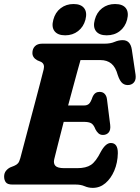

<svg xmlns="http://www.w3.org/2000/svg" viewBox="-20 -917 694 954"><path d="M356.5 0H42Q17.5 0 9 -11.2Q0.5 -22.5 0.5 -39.5Q0.5 -57 10 -68.5Q19.5 -80 31.5 -85.5L50.5 -93Q62.5 -98 69.2 -105.5Q76 -113 81 -131.5Q88 -158 99.8 -202.5Q111.5 -247 125.5 -299.8Q139.5 -352.5 153.5 -405.2Q167.5 -458 179 -502.2Q190.5 -546.5 197 -572.5Q203.5 -599 184 -609.5L165 -617.5Q141 -631 141 -653.5Q141 -674.5 153.5 -687.2Q166 -700 189.5 -700H499.5Q529 -700 549.2 -708.8Q569.5 -717.5 589.5 -717.5Q628 -717.5 635 -670.5L653.5 -546Q656.5 -524 648 -511Q639.5 -498 623 -495Q603.5 -492 589.5 -502.5Q575.5 -513 565 -544.5Q554.5 -583.5 533.2 -601Q512 -618.5 479 -618.5H380Q375 -601.5 365.5 -566.8Q356 -532 343.8 -486.8Q331.5 -441.5 318.5 -393H398Q413 -393 422 -401Q431 -409 440 -435.5Q446.5 -449.5 455 -455Q463.5 -460.5 474.5 -460.5Q491 -460.5 500.2 -450.5Q509.5 -440.5 511.5 -424L527.5 -296.5Q530.5 -271 520 -258.8Q509.5 -246.5 491.5 -246.5Q478 -246.5 469.2 -254.5Q460.5 -262.5 454.5 -274Q445 -298.5 432.5 -305Q420 -311.5 396.5 -311.5H296.5Q280 -247 266.8 -195.2Q253.5 -143.5 249.5 -126Q244.5 -105 255.2 -93.2Q266 -81.5 299 -81.5H364Q407.5 -81.5 432 -97.8Q456.5 -114 481 -163Q505 -206.5 530.5 -206.5Q566 -206.5 565.5 -155.5Q564.5 -108.5 548 -69.5Q531.5 -30.5 504 -7Q476.5 16.5 441 16.5Q419.5 16.5 400.5 8.2Q381.5 0 356.5 0ZM304 -741.5Q267 -741.5 251 -762.2Q235 -783 245 -819Q254.5 -855.5 281.5 -876.2Q308.5 -897 345.5 -897Q382.5 -897 398.2 -876.2Q414 -855.5 404.5 -819Q395 -783.5 368 -762.5Q341 -741.5 304 -741.5ZM510 -741.5Q473 -741.5 457 -762.2Q441 -783 451 -819Q460.5 -855.5 487.5 -876.2Q514.5 -897 551.5 -897Q590 -897 605.5 -876.2Q621 -855.5 611.5 -819Q602 -783.5 575.2 -762.5Q548.5 -741.5 510 -741.5Z"/></svg>

Font: Fraunces 144pt SuperSoft
Style: Bold Italic
Weight: 700
Italic angle: -16°
Version: Version 1.000;[0bf87f6ff]